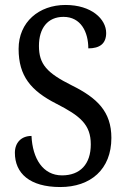

<svg xmlns="http://www.w3.org/2000/svg" viewBox="-20 -744 508 774"><path d="M223 10C345 10 429 -61 429 -188C429 -294 372 -349 269 -400C169 -450 137 -485 137 -559C137 -630 172 -676 236 -676C306 -676 336 -615 336 -549C382 -549 408 -568 408 -611C408 -667 349 -724 244 -724C137 -724 55 -655 55 -547C55 -437 105 -378 207 -326C303 -277 346 -242 346 -162C346 -82 303 -37 230 -37C153 -37 111 -105 107 -196C66 -196 40 -169 40 -128C40 -46 99 10 223 10Z"/></svg>

Font: Noto Serif Ethiopic Cn
Style: Regular
Weight: 400
Width: 3
Designer: Monotype Design Team
Foundry: Monotype Imaging Inc.
Version: Version 2.102